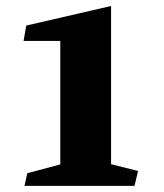

<svg xmlns="http://www.w3.org/2000/svg" viewBox="-20 -608 537 628"><path d="M57.1 -474.1 65.9 -524.4 343.3 -588.4V-70.8L431.6 -48.8L419.9 0H60.1L69.3 -41.5L177.2 -70.3V-474.1Z"/></svg>

Font: Vesper Libre Heavy
Style: Regular
Weight: 900
Designer: Robert Keller & Kimya Gandhi
Foundry: Mota Italic
Version: Version 1.058